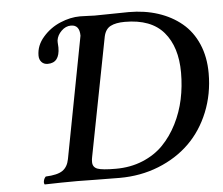

<svg xmlns="http://www.w3.org/2000/svg" viewBox="-48 -702 879 758"><g transform="rotate(-5 391.0 -322.5)"><path d="M386.2 -559.1 294.9 -88.9Q293 -81.1 293 -69.8Q293 -49.3 311.8 -42.2Q330.6 -35.2 384.8 -35.2Q442.9 -35.2 491.2 -55.2Q539.6 -75.2 572.8 -109.4Q606 -143.6 629.2 -189.5Q652.3 -235.4 663.1 -286.1Q673.8 -336.9 673.8 -391.1Q673.8 -492.7 624 -551.3Q574.2 -609.9 470.2 -609.9Q434.1 -609.9 413.3 -599.1Q392.6 -588.4 386.2 -559.1ZM229 0Q165.5 0 99.1 2Q95.2 -3.4 97.4 -12.9Q99.6 -22.5 106 -28.8Q152.8 -30.8 173.1 -44.9Q193.4 -59.1 199.2 -89.8L291 -570.8Q291 -613.8 256.8 -613.8Q235.8 -613.8 219 -597.2Q202.1 -580.6 199.2 -560.1Q198.7 -553.7 199.5 -544.2Q200.2 -534.7 200.2 -532.2Q200.2 -471.2 152.8 -471.2Q137.2 -471.2 128.2 -481.2Q119.1 -491.2 119.1 -506.8Q119.1 -546.9 148.2 -580.1Q177.2 -613.3 217.3 -630.1Q257.3 -647 295.9 -647Q306.6 -647 328.4 -646Q350.1 -645 353 -645Q376 -645 420.9 -646Q465.8 -647 488.8 -647Q551.8 -647 605 -629.6Q658.2 -612.3 698 -579.3Q737.8 -546.4 760 -495.1Q782.2 -443.8 782.2 -378.9Q782.2 -296.9 753.4 -225.8Q724.6 -154.8 673.8 -105Q623 -55.2 551.3 -26.6Q479.5 2 396 2Q352.1 2 297.6 1Q243.2 0 229 0Z"/></g></svg>

Font: Common Serif Medium
Style: Italic
Weight: 500
Italic angle: -12°
Designer: Philipp H. Poll, Khaled Hosny
Foundry: Stefan Peev, Context Ltd.
Version: Version 1.026